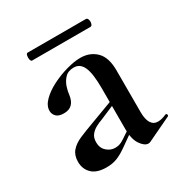

<svg xmlns="http://www.w3.org/2000/svg" viewBox="-129 -610 681 716"><g transform="rotate(-30 212.0 -251.5)"><path d="M317 6Q313 8 308 8Q292 8 276 -15Q260 -38 260 -82V-258Q260 -321 247.5 -349Q235 -377 208 -377Q183 -377 169.5 -362.5Q156 -348 150 -329.5Q144 -311 143 -298Q140 -273 127.5 -260Q115 -247 92 -247Q69 -247 59 -257.5Q49 -268 49 -282Q49 -304 69.5 -324.5Q90 -345 121.5 -361Q153 -377 187 -386.5Q221 -396 247 -396Q288 -396 314.5 -370Q341 -344 341 -288V-108Q341 -77 351 -61Q361 -45 380 -45Q396 -45 416 -54Q421 -56 423 -50.5Q425 -45 420 -43ZM129 7Q87 7 66.5 -13Q46 -33 46 -64Q46 -92 61 -109.5Q76 -127 103 -138.5Q130 -150 163 -162L270 -202L273 -187L200 -156Q188 -152 174 -144.5Q160 -137 150.5 -125Q141 -113 141 -93Q141 -69 157 -54.5Q173 -40 193 -40Q202 -40 211 -42.5Q220 -45 232 -53L286 -89L287 -74L216 -24Q193 -8 173.5 -0.5Q154 7 129 7ZM87 -477Q82 -477 80 -485.5Q78 -494 80 -502.5Q82 -511 87 -511H338Q344 -511 346.5 -502.5Q349 -494 346.5 -485.5Q344 -477 338 -477Z"/></g></svg>

Font: Cormorant Garamond Light SemiBold
Style: Regular
Weight: 600
Version: Version 4.001